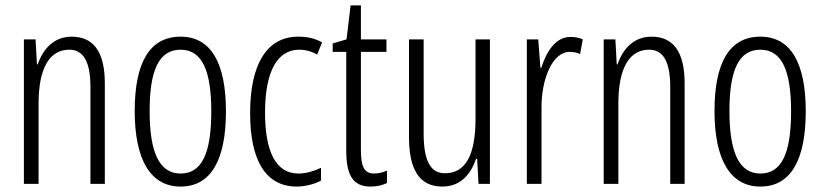

<svg xmlns="http://www.w3.org/2000/svg" viewBox="-20 -677 3031 707"><path d="M244 -542C178 -542 138 -496 119 -440H116L111 -532H68V0H122V-295C122 -431 165 -494 235 -494C286 -494 313 -452 313 -357V0H366V-370C366 -488 323 -542 244 -542Z M812 -267C812 -443 758 -542 645 -542C530 -542 476 -445 476 -268C476 -91 533 10 645 10C758 10 812 -90 812 -267ZM531 -268C531 -416 564 -494 645 -494C726 -494 758 -413 758 -267C758 -112 723 -38 645 -38C566 -38 531 -117 531 -268Z M1073 10C1101 10 1137 2 1162 -12V-59C1134 -46 1106 -38 1079 -38C994 -38 956 -122 956 -262C956 -416 1002 -494 1082 -494C1104 -494 1127 -488 1148 -476L1166 -521C1141 -535 1113 -542 1078 -542C963 -542 901 -441 901 -261C901 -88 957 10 1073 10Z M1358 -38C1319 -38 1309 -67 1309 -126V-486H1403V-532H1309V-657H1271L1256 -532L1205 -517V-486H1255V-123C1255 -35 1278 10 1344 10C1369 10 1388 5 1405 -3V-49C1392 -43 1375 -38 1358 -38Z M1784 -532H1731V-240C1731 -103 1693 -39 1618 -39C1566 -39 1540 -84 1540 -185V-532H1486V-173C1486 -56 1522 10 1609 10C1677 10 1714 -37 1733 -92H1737L1742 0H1784Z M2081 -541C2024 -541 1992 -485 1973 -427H1970L1962 -532H1920V0H1974V-279C1973 -383 2013 -486 2078 -486C2092 -486 2106 -483 2116 -478L2126 -532C2111 -539 2095 -541 2081 -541Z M2379 -542C2313 -542 2273 -496 2254 -440H2251L2246 -532H2203V0H2257V-295C2257 -431 2300 -494 2370 -494C2421 -494 2448 -452 2448 -357V0H2501V-370C2501 -488 2458 -542 2379 -542Z M2947 -267C2947 -443 2893 -542 2780 -542C2665 -542 2611 -445 2611 -268C2611 -91 2668 10 2780 10C2893 10 2947 -90 2947 -267ZM2666 -268C2666 -416 2699 -494 2780 -494C2861 -494 2893 -413 2893 -267C2893 -112 2858 -38 2780 -38C2701 -38 2666 -117 2666 -268Z"/></svg>

Font: Noto Sans Myanmar UI ExtraCondensed Light
Style: Regular
Weight: 300
Width: 2
Designer: Monotype Design Team
Foundry: Monotype Imaging Inc.
Version: Version 2.103